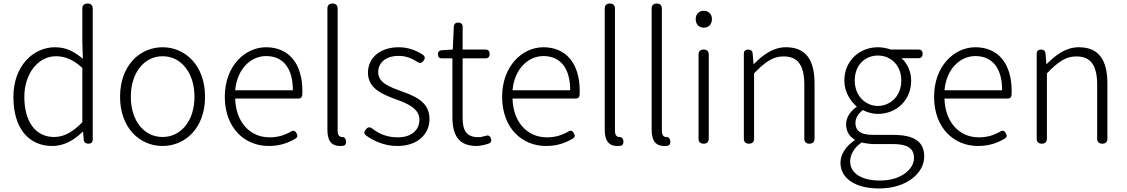

<svg xmlns="http://www.w3.org/2000/svg" viewBox="-20 -815 6392 1089"><path d="M506 -596V-766C506 -785 496 -795 477 -795C458 -795 447 -785 447 -766V-579L450 -482C399 -523 356 -547 292 -547C166 -547 56 -438 56 -266C56 -86 143 13 277 13C347 13 405 -24 449 -68H451L455 -23C456 -8 466 0 481 0C497 0 506 -8 506 -24V-397ZM447 -199V-122C394 -67 344 -38 287 -38C179 -38 118 -128 118 -266C118 -397 196 -496 297 -496C348 -496 394 -478 447 -430V-276Z M733 -473C689 -425 661 -355 661 -266C661 -89 773 13 902 13C1031 13 1143 -89 1143 -266C1143 -355 1115 -425 1071 -473C1027 -521 967 -547 902 -547C838 -547 777 -521 733 -473ZM773 -432C805 -473 850 -496 902 -496C955 -496 1000 -473 1032 -432C1064 -392 1083 -335 1083 -266C1083 -130 1007 -38 902 -38C797 -38 722 -130 722 -266C722 -335 741 -392 773 -432Z M1597 -256H1674C1685 -256 1693 -263 1694 -274C1695 -282 1695 -291 1695 -299C1695 -455 1618 -547 1489 -547C1369 -547 1255 -440 1255 -266C1255 -91 1366 13 1504 13C1570 13 1617 -6 1656 -29C1669 -37 1669 -46 1662 -59C1654 -74 1643 -78 1629 -68C1594 -48 1556 -36 1509 -36C1394 -36 1317 -127 1314 -256H1503ZM1559 -303H1477H1314C1325 -425 1403 -497 1489 -497C1583 -497 1641 -432 1641 -303Z M1837 -437V-79C1837 -17 1860 13 1908 13C1916 13 1923 12 1928 12C1942 8 1945 -5 1942 -20C1940 -31 1931 -39 1920 -38C1920 -38 1919 -38 1919 -38C1905 -38 1895 -49 1895 -73V-434V-766C1895 -785 1885 -795 1866 -795C1847 -795 1837 -785 1837 -766Z M2361 -248C2329 -272 2286 -287 2245 -302C2183 -325 2125 -348 2125 -406C2125 -454 2162 -498 2241 -498C2283 -498 2316 -484 2347 -464C2361 -454 2372 -457 2382 -470C2392 -483 2392 -494 2379 -504C2341 -530 2292 -547 2242 -547C2129 -547 2067 -481 2067 -403C2067 -311 2152 -279 2230 -250C2291 -228 2359 -199 2359 -136C2359 -81 2318 -36 2236 -36C2175 -36 2130 -56 2091 -86C2077 -97 2065 -94 2054 -80C2044 -67 2043 -56 2057 -46C2104 -12 2165 13 2234 13C2293 13 2339 -5 2369 -32C2400 -60 2416 -98 2416 -139C2416 -191 2394 -224 2361 -248Z M2604 -315V-484H2680H2732C2749 -484 2757 -492 2757 -509C2757 -526 2749 -534 2732 -534H2604V-663C2604 -679 2595 -687 2579 -687C2564 -687 2555 -679 2554 -664L2548 -534L2485 -530C2471 -529 2464 -521 2464 -507C2464 -492 2471 -484 2486 -484H2546V-151C2546 -53 2578 13 2683 13C2701 13 2724 8 2748 1C2763 -4 2770 -13 2765 -28C2760 -45 2750 -50 2733 -44C2720 -40 2705 -37 2693 -37C2622 -37 2604 -80 2604 -147Z M3170 -256H3247C3258 -256 3266 -263 3267 -274C3268 -282 3268 -291 3268 -299C3268 -455 3191 -547 3062 -547C2942 -547 2828 -440 2828 -266C2828 -91 2939 13 3077 13C3143 13 3190 -6 3229 -29C3242 -37 3242 -46 3235 -59C3227 -74 3216 -78 3202 -68C3167 -48 3129 -36 3082 -36C2967 -36 2890 -127 2887 -256H3076ZM3132 -303H3050H2887C2898 -425 2976 -497 3062 -497C3156 -497 3214 -432 3214 -303Z M3410 -437V-79C3410 -17 3433 13 3481 13C3489 13 3496 12 3501 12C3515 8 3518 -5 3515 -20C3513 -31 3504 -39 3493 -38C3493 -38 3492 -38 3492 -38C3478 -38 3468 -49 3468 -73V-434V-766C3468 -785 3458 -795 3439 -795C3420 -795 3410 -785 3410 -766Z M3676 -437V-79C3676 -17 3699 13 3747 13C3755 13 3762 12 3767 12C3781 8 3784 -5 3781 -20C3779 -31 3770 -39 3759 -38C3759 -38 3758 -38 3758 -38C3744 -38 3734 -49 3734 -73V-434V-766C3734 -785 3724 -795 3705 -795C3686 -795 3676 -785 3676 -766Z M3942 -267V-29C3942 -10 3952 0 3971 0C3990 0 4000 -10 4000 -29V-267V-505C4000 -524 3990 -534 3971 -534C3952 -534 3942 -524 3942 -505ZM3939 -671C3947 -663 3959 -658 3972 -658C3985 -658 3997 -663 4005 -671C4013 -679 4018 -692 4018 -707C4018 -735 3998 -754 3972 -754C3945 -754 3926 -735 3926 -707C3926 -692 3931 -679 3939 -671Z M4257 -199V-399C4319 -463 4363 -495 4424 -495C4507 -495 4542 -443 4542 -333V-29C4542 -10 4552 0 4571 0C4590 0 4600 -10 4600 -29V-341C4600 -478 4549 -547 4438 -547C4365 -547 4309 -505 4256 -452H4254L4249 -511C4248 -526 4239 -534 4224 -534C4208 -534 4199 -526 4199 -510V-267V-29C4199 -10 4209 0 4228 0C4247 0 4257 -10 4257 -29Z M5153 -485H5189C5205 -485 5213 -494 5213 -510C5213 -526 5205 -534 5189 -534H5122H5032C5015 -540 4990 -547 4959 -547C4855 -547 4769 -470 4769 -358C4769 -293 4804 -241 4838 -212V-208C4812 -191 4779 -156 4779 -110C4779 -68 4799 -40 4827 -24V-19C4777 14 4747 62 4747 108C4747 198 4833 254 4966 254C5122 254 5222 167 5222 73C5222 -12 5165 -50 5045 -50H4932C4854 -50 4832 -79 4832 -117C4832 -151 4852 -173 4874 -191C4898 -177 4931 -169 4959 -169C5065 -169 5148 -247 5148 -357C5148 -411 5125 -457 5093 -485ZM4867 -254C4843 -279 4828 -315 4828 -358C4828 -447 4887 -500 4959 -500C5032 -500 5092 -446 5092 -358C5092 -315 5077 -279 5053 -254C5028 -229 4995 -214 4959 -214C4924 -214 4891 -229 4867 -254ZM5112 169C5079 193 5031 209 4972 209C4864 209 4802 166 4802 101C4802 65 4821 25 4867 -7C4895 0 4922 2 4934 2H4989H5044C5122 2 5164 23 5164 81C5164 113 5146 145 5112 169Z M5620 -256H5697C5708 -256 5716 -263 5717 -274C5718 -282 5718 -291 5718 -299C5718 -455 5641 -547 5512 -547C5392 -547 5278 -440 5278 -266C5278 -91 5389 13 5527 13C5593 13 5640 -6 5679 -29C5692 -37 5692 -46 5685 -59C5677 -74 5666 -78 5652 -68C5617 -48 5579 -36 5532 -36C5417 -36 5340 -127 5337 -256H5526ZM5582 -303H5500H5337C5348 -425 5426 -497 5512 -497C5606 -497 5664 -432 5664 -303Z M5918 -199V-399C5980 -463 6024 -495 6085 -495C6168 -495 6203 -443 6203 -333V-29C6203 -10 6213 0 6232 0C6251 0 6261 -10 6261 -29V-341C6261 -478 6210 -547 6099 -547C6026 -547 5970 -505 5917 -452H5915L5910 -511C5909 -526 5900 -534 5885 -534C5869 -534 5860 -526 5860 -510V-267V-29C5860 -10 5870 0 5889 0C5908 0 5918 -10 5918 -29Z"/></svg>

Font: GenSenRounded2 TW L
Style: Regular
Weight: 300
Version: Version 2.100;PS 2.1;hotconv 16.6.51;makeotf.lib2.5.65220 DE